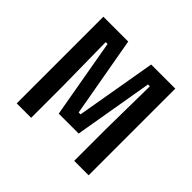

<svg xmlns="http://www.w3.org/2000/svg" viewBox="-145 -770 940 940"><g transform="rotate(45 325.0 -300.0)"><path d="M76 0V-600H248L322 -183H335L407 -600H574V0H474V-220L478 -520H465L395 -110H257L185 -520H172L176 -220V0Z"/></g></svg>

Font: Martian Mono SemiCondensed
Style: Regular
Weight: 400
Width: 4
Designer: Roman Shamin
Foundry: Evil Martians
Version: Version 1.000